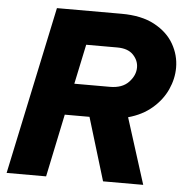

<svg xmlns="http://www.w3.org/2000/svg" viewBox="-53 -791 817 843"><g transform="rotate(5 356.0 -370.0)"><path d="M7 0 164 -740H449Q537 -740 594.5 -709Q652 -678 680 -629Q708 -580 708 -525Q708 -476 686.5 -428.5Q665 -381 622 -344Q579 -307 517 -290L609 0H432L348 -277H239L181 0ZM443 -591H306L269 -416H426Q480 -416 508.5 -446Q537 -476 537 -511Q537 -542 513.5 -566.5Q490 -591 443 -591Z"/></g></svg>

Font: Be Vietnam Pro ExtraBold
Style: Italic
Weight: 800
Italic angle: -12°
Designer: Lam Bao, Tony Le, Vietanh Nguyen
Foundry: Yellow Type Foundry
Version: Version 1.002; ttfautohint (v1.8.3)